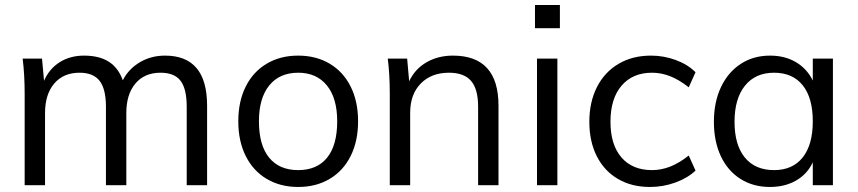

<svg xmlns="http://www.w3.org/2000/svg" viewBox="-20 -736 3409 763"><path d="M803 -316V0H722V-312Q722 -383 697.5 -415Q673 -447 618 -447Q554 -447 518 -404Q482 -361 482 -287V0H401V-312Q401 -382 376 -414.5Q351 -447 296 -447Q232 -447 195.5 -404Q159 -361 159 -287V0H78V-362Q78 -440 70 -503H147L155 -415Q176 -463 217.5 -489Q259 -515 314 -515Q374 -515 412 -491Q450 -467 468 -417Q491 -462 535.5 -488.5Q580 -515 636 -515Q803 -515 803 -316Z M927 -254Q927 -333 956.5 -392Q986 -451 1040 -483Q1094 -515 1165 -515Q1236 -515 1290 -483Q1344 -451 1373.5 -392Q1403 -333 1403 -254Q1403 -175 1373.5 -116Q1344 -57 1290 -25Q1236 7 1165 7Q1094 7 1040 -25Q986 -57 956.5 -116Q927 -175 927 -254ZM1320 -254Q1320 -346 1279 -396.5Q1238 -447 1165 -447Q1091 -447 1050 -396.5Q1009 -346 1009 -254Q1009 -159 1049.5 -109.5Q1090 -60 1165 -60Q1240 -60 1280 -109.5Q1320 -159 1320 -254Z M1961 -316V0H1880V-312Q1880 -382 1852 -414.5Q1824 -447 1764 -447Q1694 -447 1652 -404Q1610 -361 1610 -288V0H1529V-362Q1529 -440 1521 -503H1598L1606 -413Q1629 -462 1675 -488.5Q1721 -515 1780 -515Q1961 -515 1961 -316Z M2114 0V-503H2195V0ZM2106 -716H2205V-624H2106Z M2322 -252Q2322 -330 2352 -389.5Q2382 -449 2437.5 -482Q2493 -515 2567 -515Q2618 -515 2665.5 -497.5Q2713 -480 2744 -449L2717 -389Q2679 -419 2643.5 -433Q2608 -447 2571 -447Q2494 -447 2450 -395.5Q2406 -344 2406 -252Q2406 -161 2449.5 -110.5Q2493 -60 2571 -60Q2608 -60 2643.5 -74Q2679 -88 2717 -118L2744 -58Q2712 -28 2663.5 -10.5Q2615 7 2563 7Q2490 7 2435.5 -25Q2381 -57 2351.5 -115.5Q2322 -174 2322 -252Z M3290 -503V0H3210V-91Q3188 -44 3143.5 -18.5Q3099 7 3040 7Q2973 7 2922.5 -25Q2872 -57 2844.5 -115.5Q2817 -174 2817 -252Q2817 -330 2845 -389.5Q2873 -449 2923.5 -482Q2974 -515 3040 -515Q3099 -515 3143 -489Q3187 -463 3210 -416V-503ZM3210 -254Q3210 -347 3170 -397Q3130 -447 3056 -447Q2982 -447 2940.5 -395.5Q2899 -344 2899 -252Q2899 -160 2940 -110Q2981 -60 3056 -60Q3130 -60 3170 -110.5Q3210 -161 3210 -254Z"/></svg>

Font: Muli
Style: Regular
Weight: 400
Designer: Vernon Adams
Foundry: Vernon Adams
Version: Version 2.000